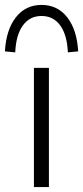

<svg xmlns="http://www.w3.org/2000/svg" viewBox="-58 -761 338 781"><path d="M80 0V-485H141V0ZM4 -548 -38 -552Q-33 -640 6.5 -690.5Q46 -741 111 -741Q176 -741 215.5 -690.5Q255 -640 260 -552L218 -548Q215 -619 187 -657.5Q159 -696 111 -696Q63 -696 35 -657.5Q7 -619 4 -548Z"/></svg>

Font: Nunito Sans Light
Style: Regular
Weight: 300
Designer: Vernon Adams
Foundry: Vernon Adams
Version: Version 3.101; ttfautohint (v1.8.4.7-5d5b);gftools[0.9.27]